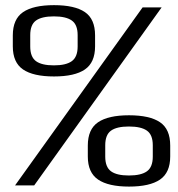

<svg xmlns="http://www.w3.org/2000/svg" viewBox="-20 -702 673 727"><path d="M37 0H109.5L592 -674H520ZM184.5 -412.5Q263 -412.5 301.5 -439Q340 -465.5 340 -526.5V-568Q340 -630 301.5 -656.2Q263 -682.5 184.5 -682.5Q106 -682.5 67.2 -656Q28.5 -629.5 28.5 -568V-526.5Q28.5 -465.5 67.2 -439Q106 -412.5 184.5 -412.5ZM184 -454.5Q138 -454.5 116.2 -470.5Q94.5 -486.5 94.5 -526V-569Q94.5 -608.5 116.2 -624.2Q138 -640 184 -640Q230 -640 252 -624.2Q274 -608.5 274 -569V-526Q274 -486.5 252 -470.5Q230 -454.5 184 -454.5ZM468.5 4.5Q547 4.5 585.8 -22Q624.5 -48.5 624.5 -109.5V-151Q624.5 -213 585.8 -239.2Q547 -265.5 468.5 -265.5Q390 -265.5 351.2 -239Q312.5 -212.5 312.5 -151V-109.5Q312.5 -48.5 351.5 -22Q390.5 4.5 468.5 4.5ZM468 -37.5Q422 -37.5 400.2 -53.5Q378.5 -69.5 378.5 -109V-152Q378.5 -191.5 400.2 -207.2Q422 -223 468 -223Q514.5 -223 536.5 -207.2Q558.5 -191.5 558.5 -152V-109Q558.5 -69.5 536.5 -53.5Q514.5 -37.5 468 -37.5Z"/></svg>

Font: Anybody UltraCondensed Thin
Style: Regular
Weight: 400
Version: Version 1.111